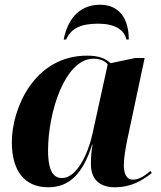

<svg xmlns="http://www.w3.org/2000/svg" viewBox="-20 -781 682 811"><path d="M249 -614H259C280 -659 317 -681 395 -681C465 -681 505 -655 514 -614H524C524 -703 483 -761 403 -761C308 -761 264 -691 249 -614ZM184 10C270 10 329 -43 369 -170H371C367 -148 364 -125 364 -88C364 -21 404 10 464 10C536 10 581 -19 621 -50L616 -59C594 -41 569 -22 541 -22C518 -22 503 -42 503 -83C503 -115 511 -158 517 -188L591 -536H551L447 -514C427 -533 399 -546 348 -546C124 -546 30 -322 30 -181C30 -58 84 10 184 10ZM242 -29C210 -29 183 -51 183 -146C183 -304 253 -533 375 -533C402 -533 423 -524 435 -509L370 -213C352 -133 305 -29 242 -29Z"/></svg>

Font: Noto Serif Display
Style: Bold Italic
Weight: 700
Italic angle: -12°
Designer: Monotype Design Team
Foundry: Monotype Imaging Inc.
Version: Version 2.009